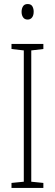

<svg xmlns="http://www.w3.org/2000/svg" viewBox="-20 -932 272 952"><path d="M195 0H37V-25L98 -31V-682L37 -689V-714H195V-689L135 -682V-31L195 -25ZM117 -912Q134 -912 140.5 -900.5Q147 -889 147 -874Q147 -856 139 -845.5Q131 -835 117 -835Q102 -835 94.5 -846Q87 -857 87 -873Q87 -889 94 -900.5Q101 -912 117 -912Z"/></svg>

Font: Noto Sans Devanagari ExtraCondensed ExtraLight
Style: Regular
Weight: 200
Width: 2
Designer: Jelle Bosma - Monotype Design Team
Foundry: Monotype Imaging Inc.
Version: Version 2.004; ttfautohint (v1.8.4.7-5d5b)